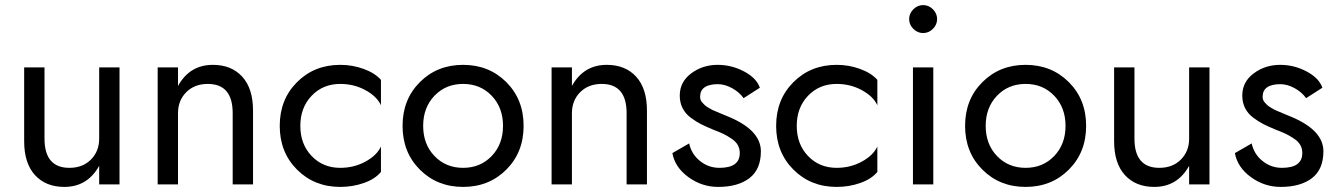

<svg xmlns="http://www.w3.org/2000/svg" viewBox="-20 -725 5254 755"><path d="M155 -180Q155 -65 253 -65Q305 -65 337.5 -97.5Q370 -130 370 -180V-460H450V0H370V-73Q324 10 233 10Q160 10 117.5 -36.5Q75 -83 75 -170V-460H155Z M895 -280Q895 -395 797 -395Q745 -395 712.5 -362.5Q680 -330 680 -280V0H600V-460H680V-387Q726 -470 817 -470Q890 -470 932.5 -423.5Q975 -377 975 -290V0H895Z M1318 -65Q1372 -65 1417 -89.5Q1462 -114 1478 -149V-49Q1455 -21 1411 -5.5Q1367 10 1318 10Q1216 10 1148 -58Q1080 -126 1080 -230Q1080 -334 1148 -402Q1216 -470 1318 -470Q1366 -470 1410 -454Q1454 -438 1478 -411V-311Q1462 -346 1417 -370.5Q1372 -395 1318 -395Q1250 -395 1205.5 -348.5Q1161 -302 1161 -230Q1161 -158 1205.5 -111.5Q1250 -65 1318 -65Z M1688.5 -348.5Q1644 -302 1644 -230Q1644 -158 1688.5 -111.5Q1733 -65 1801 -65Q1869 -65 1913.5 -111.5Q1958 -158 1958 -230Q1958 -302 1913.5 -348.5Q1869 -395 1801 -395Q1733 -395 1688.5 -348.5ZM1631 -58Q1563 -126 1563 -230Q1563 -334 1631 -402Q1699 -470 1801 -470Q1903 -470 1971 -402Q2039 -334 2039 -230Q2039 -126 1971 -58Q1903 10 1801 10Q1699 10 1631 -58Z M2444 -280Q2444 -395 2346 -395Q2294 -395 2261.5 -362.5Q2229 -330 2229 -280V0H2149V-460H2229V-387Q2275 -470 2366 -470Q2439 -470 2481.5 -423.5Q2524 -377 2524 -290V0H2444Z M2690 -161Q2699 -119 2732.5 -92Q2766 -65 2809 -65Q2889 -65 2889 -123Q2889 -141 2881 -155Q2873 -169 2855.5 -180.5Q2838 -192 2824.5 -198.5Q2811 -205 2785 -215Q2756 -227 2737 -236.5Q2718 -246 2696.5 -262Q2675 -278 2664 -300Q2653 -322 2653 -349Q2653 -403 2698 -436.5Q2743 -470 2802 -470Q2857 -470 2906 -444Q2955 -418 2968 -380L2904 -339Q2887 -363 2858.5 -378.5Q2830 -394 2803 -394Q2733 -394 2733 -344Q2733 -338 2735 -332.5Q2737 -327 2741.5 -322Q2746 -317 2750.5 -312.5Q2755 -308 2763.5 -303Q2772 -298 2777 -295Q2782 -292 2793.5 -287.5Q2805 -283 2810 -280.5Q2815 -278 2828 -273Q2841 -268 2845 -266Q2972 -213 2972 -130Q2972 -59 2927 -24.5Q2882 10 2804 10Q2740 10 2687 -28.5Q2634 -67 2624 -123Z M3270 -65Q3324 -65 3369 -89.5Q3414 -114 3430 -149V-49Q3407 -21 3363 -5.5Q3319 10 3270 10Q3168 10 3100 -58Q3032 -126 3032 -230Q3032 -334 3100 -402Q3168 -470 3270 -470Q3318 -470 3362 -454Q3406 -438 3430 -411V-311Q3414 -346 3369 -370.5Q3324 -395 3270 -395Q3202 -395 3157.5 -348.5Q3113 -302 3113 -230Q3113 -158 3157.5 -111.5Q3202 -65 3270 -65Z M3570 -460H3650V0H3570ZM3571.5 -611.5Q3555 -628 3555 -650Q3555 -672 3571.5 -688.5Q3588 -705 3610 -705Q3632 -705 3648.5 -688.5Q3665 -672 3665 -650Q3665 -628 3648.5 -611.5Q3632 -595 3610 -595Q3588 -595 3571.5 -611.5Z M3900.5 -348.5Q3856 -302 3856 -230Q3856 -158 3900.5 -111.5Q3945 -65 4013 -65Q4081 -65 4125.5 -111.5Q4170 -158 4170 -230Q4170 -302 4125.5 -348.5Q4081 -395 4013 -395Q3945 -395 3900.5 -348.5ZM3843 -58Q3775 -126 3775 -230Q3775 -334 3843 -402Q3911 -470 4013 -470Q4115 -470 4183 -402Q4251 -334 4251 -230Q4251 -126 4183 -58Q4115 10 4013 10Q3911 10 3843 -58Z M4441 -180Q4441 -65 4539 -65Q4591 -65 4623.5 -97.5Q4656 -130 4656 -180V-460H4736V0H4656V-73Q4610 10 4519 10Q4446 10 4403.5 -36.5Q4361 -83 4361 -170V-460H4441Z M4902 -161Q4911 -119 4944.5 -92Q4978 -65 5021 -65Q5101 -65 5101 -123Q5101 -141 5093 -155Q5085 -169 5067.5 -180.5Q5050 -192 5036.5 -198.5Q5023 -205 4997 -215Q4968 -227 4949 -236.5Q4930 -246 4908.5 -262Q4887 -278 4876 -300Q4865 -322 4865 -349Q4865 -403 4910 -436.5Q4955 -470 5014 -470Q5069 -470 5118 -444Q5167 -418 5180 -380L5116 -339Q5099 -363 5070.5 -378.5Q5042 -394 5015 -394Q4945 -394 4945 -344Q4945 -338 4947 -332.5Q4949 -327 4953.5 -322Q4958 -317 4962.5 -312.5Q4967 -308 4975.5 -303Q4984 -298 4989 -295Q4994 -292 5005.5 -287.5Q5017 -283 5022 -280.5Q5027 -278 5040 -273Q5053 -268 5057 -266Q5184 -213 5184 -130Q5184 -59 5139 -24.5Q5094 10 5016 10Q4952 10 4899 -28.5Q4846 -67 4836 -123Z"/></svg>

Font: renner_400book
Style: Book
Weight: 400
Version: Version 003.000 ; ttfautohint (v0.97) -l 8 -r 50 -G 200 -x 1